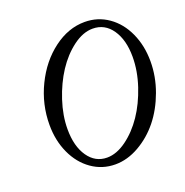

<svg xmlns="http://www.w3.org/2000/svg" viewBox="-124 -789 883 916"><g transform="rotate(-20 317.0 -331.5)"><path d="M309.1 13.2Q243.2 13.2 189.9 -24.2Q136.7 -61.5 106.9 -126.5Q77.1 -191.4 77.1 -271Q77.1 -375 122.8 -469Q168.5 -563 243.7 -619.4Q318.8 -675.8 401.9 -675.8Q468.3 -675.8 521.5 -638.7Q574.7 -601.6 604.2 -536.6Q633.8 -471.7 633.8 -392.1Q633.8 -314.9 606.4 -240.5Q579.1 -166 534.7 -110.6Q490.2 -55.2 430.4 -21Q370.6 13.2 309.1 13.2ZM283.2 -30.8Q331.5 -30.8 382.1 -67.6Q432.6 -104.5 471.7 -162.1Q510.7 -219.7 535.9 -294.9Q561 -370.1 561 -441.9Q561 -527.3 524.7 -580.1Q488.3 -632.8 426.8 -632.8Q377.9 -632.8 327.1 -595Q276.4 -557.1 238 -498.5Q199.7 -439.9 175.3 -365.7Q150.9 -291.5 150.9 -222.2Q150.9 -135.3 187.3 -83Q223.6 -30.8 283.2 -30.8Z"/></g></svg>

Font: Junicode SmCond
Style: Italic
Weight: 400
Width: 4
Italic angle: -11°
Designer: Peter S. Baker
Version: Version 2.206